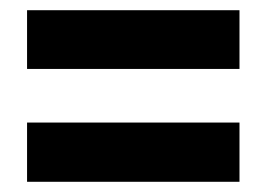

<svg xmlns="http://www.w3.org/2000/svg" viewBox="-20 -540 523 376"><path d="M33 -405V-520H449V-405ZM33 -184V-300H449V-184Z"/></svg>

Font: Noto Sans Thai Looped UI Condensed ExtraBold
Style: Regular
Weight: 800
Width: 3
Designer: Cadson Demak Team
Foundry: Cadson Demak Co., Ltd.
Version: Version 1.000